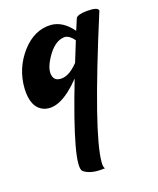

<svg xmlns="http://www.w3.org/2000/svg" viewBox="-115 -359 578 703"><g transform="rotate(-20 173.5 -8.0)"><path d="M308 -290Q350 -290 351 -276Q351 -274 350 -273Q178 140 169 248Q167 268 173 274Q171 274 166 274Q118 276 92 255Q64 228 181 -73Q97 15 38 -7Q-8 -26 -4 -100Q1 -178 53 -236Q103 -291 166 -287Q212 -283 246 -235Q256 -258 264 -278Q271 -290 308 -290ZM196 -228Q158 -227 125 -176Q95 -130 108 -103Q113 -95 120 -92Q157 -79 202 -126Q217 -164 233 -203Q217 -226 199 -228Q197 -228 196 -228Z"/></g></svg>

Font: Sagha
Style: Regular
Weight: 400
Designer: MUHAMMAD YONI
Version: Version 001.000